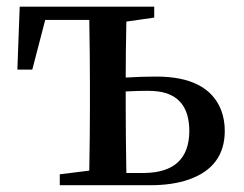

<svg xmlns="http://www.w3.org/2000/svg" viewBox="-20 -546 718 566"><path d="M352.5 -36.1H406.2Q537.1 -38.1 538.1 -159.2Q538.1 -263.7 446.3 -276.4Q431.6 -278.3 415 -278.3Q388.7 -278.3 350.6 -276.4V-232.4Q350.6 -149.4 352.5 -36.1ZM434.6 -494.1 352.5 -482.4Q350.6 -386.7 350.6 -317.4Q396.5 -320.3 440.4 -320.3Q592.8 -320.3 631.8 -221.7Q642.6 -193.4 642.6 -160.2Q642.6 -53.7 536.1 -16.6Q488.3 0 422.9 0H156.2V-32.2L243.2 -43Q245.1 -154.3 245.1 -232.4V-293.9Q245.1 -376 243.2 -487.3H113.3L75.2 -340.8H31.2L38.1 -526.4H434.6Z"/></svg>

Font: GenYoMin JP SemiBold
Style: Regular
Weight: 600
Version: Version 1.001;PS 1;hotconv 16.6.51;makeotf.lib2.5.65220 DEVE